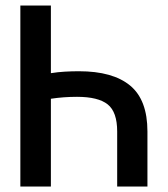

<svg xmlns="http://www.w3.org/2000/svg" viewBox="-20 -678 611 698"><path d="M54 0V-658H165V-412Q190 -416 215.5 -417.5Q241 -419 267 -419Q390 -419 453 -367Q516 -315 516 -200V0H406V-200Q406 -271 371.5 -298.5Q337 -326 260 -326Q211 -326 165 -319V0Z"/></svg>

Font: Codetta
Style: Bold
Weight: 700
Designer: Ulrich Proeller
Foundry: PROSA GmbH
Version: Version 2.00;September 29, 2018;FontCreator 11.5.0.2427 64-b